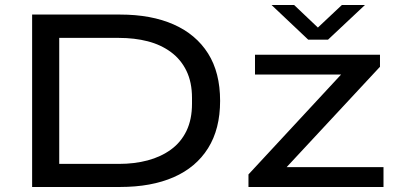

<svg xmlns="http://www.w3.org/2000/svg" viewBox="-20 -745 1582 765"><path d="M108 0V-687H458Q583 -687 672 -647.5Q761 -608 809 -532Q857 -456 857 -343Q857 -231 809 -154.5Q761 -78 672 -39Q583 0 458 0ZM216 -92H454Q516 -92 568.5 -106Q621 -120 661 -149Q701 -178 723 -223.5Q745 -269 745 -332V-355Q745 -417 723 -462.5Q701 -508 661 -537.5Q621 -567 568.5 -580.5Q516 -594 454 -594H216ZM970 0V-50L1339 -448H996V-527H1494V-479L1122 -79H1508V0ZM1062 -725H1152L1270 -613H1223L1342 -725H1434L1287 -587H1208Z"/></svg>

Font: Archivo Expanded
Style: Regular
Weight: 400
Width: 7
Designer: Hector Gatti
Foundry: Omnibus-Type
Version: Version 2.001